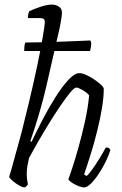

<svg xmlns="http://www.w3.org/2000/svg" viewBox="-20 -820 532 840"><path d="M87 0Q79 0 64 -8.5Q49 -17 36 -28Q23 -39 20 -46Q28 -71 39.5 -114Q51 -157 64 -203Q77 -249 85 -284Q105 -363 124 -446.5Q143 -530 156 -597H86Q86 -613 87.5 -622Q89 -631 91 -634Q106 -634 124.5 -634.5Q143 -635 163 -635Q169 -668 172.5 -691.5Q176 -715 176 -725Q176 -741 156 -741H102Q102 -758 108 -771Q134 -783 161 -791.5Q188 -800 207 -800Q223 -800 237 -791.5Q251 -783 251 -764Q251 -757 248.5 -739.5Q246 -722 240 -693L227 -637Q278 -639 320.5 -640.5Q363 -642 375 -643L379 -634Q379 -622 377.5 -613Q376 -604 374 -597H218L183 -444Q172 -396 158.5 -348.5Q145 -301 132.5 -262Q120 -223 113 -203L118 -199Q138 -242 165 -294Q192 -346 221.5 -393Q251 -440 278.5 -470Q306 -500 327 -500Q340 -500 357.5 -492Q375 -484 392 -472.5Q409 -461 421 -450Q433 -439 434 -432Q434 -394 426 -346.5Q418 -299 406 -250.5Q394 -202 381.5 -160.5Q369 -119 359.5 -91Q350 -63 348 -57L359 -50Q369 -58 384.5 -80Q400 -102 416 -128Q432 -154 443 -175Q458 -175 463 -164Q457 -143 443.5 -115Q430 -87 413 -61Q396 -35 378.5 -17.5Q361 0 348 0Q338 0 323 -6Q308 -12 295 -20.5Q282 -29 279 -36Q284 -48 296.5 -86Q309 -124 324 -177.5Q339 -231 352 -290Q365 -349 370 -403Q358 -417 339.5 -427Q321 -437 314 -437Q305 -437 286.5 -414.5Q268 -392 243.5 -356Q219 -320 193.5 -278.5Q168 -237 145 -197Q122 -157 107 -129Q103 -112 100 -94.5Q97 -77 97 -59Q97 -47 98.5 -35.5Q100 -24 102 -13Q100 -10 97 -6.5Q94 -3 87 0Z"/></svg>

Font: Texturina 72pt 72pt ExtraLight
Style: Italic
Weight: 200
Italic angle: -11°
Designer: Guillermo Torres Carreño
Foundry: Omnibus-Type
Version: Version 1.002; ttfautohint (v1.8.3)